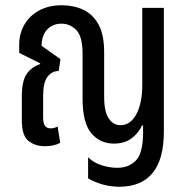

<svg xmlns="http://www.w3.org/2000/svg" viewBox="-20 -547 713 730"><path d="M434 163Q403 163 372.5 155Q342 147 315 131V51Q335 71 365.5 81Q396 91 426 91Q470 91 497 63Q524 35 524 -45V-70H520Q506 -40 479.5 -20.5Q453 -1 413 -1Q361 -1 327.5 -40Q294 -79 294 -172V-341Q294 -409 270 -433Q246 -457 214 -457Q181 -457 160 -435.5Q139 -414 138 -373L210 -322L203 -277Q177 -277 160.5 -255Q144 -233 144 -182V-100Q144 -78 151 -68.5Q158 -59 173 -59Q187 -59 199 -66L209 -4Q196 3 181 6Q166 9 151 9Q114 9 88.5 -11Q63 -31 63 -89V-181Q63 -240 82 -266.5Q101 -293 132 -303L133 -306L53 -346V-377Q53 -419 72.5 -453Q92 -487 128.5 -507Q165 -527 215 -527Q260 -527 296.5 -510Q333 -493 354.5 -454Q376 -415 376 -349V-179Q376 -122 393.5 -96.5Q411 -71 438 -71Q476 -71 498.5 -113Q521 -155 521 -225V-517H603V-47Q603 59 560 111Q517 163 434 163Z"/></svg>

Font: Noto Sans Thai UI ExtCond
Style: Regular
Weight: 400
Width: 2
Designer: Monotype Design Team
Foundry: Monotype Imaging Inc.
Version: Version 2.000